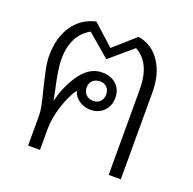

<svg xmlns="http://www.w3.org/2000/svg" viewBox="-108 -695 808 804"><g transform="rotate(20 296.0 -293.0)"><path d="M511 -387V0H457V-380Q457 -499 383 -538L282 -452L181 -538Q105 -496 105 -386Q105 -345 127 -248Q128 -244 134 -212Q152 -286 191.5 -340Q231 -394 286 -394Q325 -394 349 -371.5Q373 -349 373 -313Q373 -276 350 -253Q327 -230 291 -230Q263 -230 240.5 -245.5Q218 -261 211 -286Q186 -251 168.5 -195.5Q151 -140 151 -95V0H98V-138Q98 -165 78 -240Q64 -298 58 -328Q52 -358 52 -385Q52 -464 88 -517.5Q124 -571 189 -586L282 -502L377 -586Q439 -576 475 -522.5Q511 -469 511 -387ZM245 -313Q245 -293 257.5 -281Q270 -269 290 -269Q309 -269 320.5 -281Q332 -293 332 -313Q332 -332 320.5 -344Q309 -356 290 -356Q270 -356 257.5 -344Q245 -332 245 -313Z"/></g></svg>

Font: Sarabun ExtraLight
Style: Regular
Weight: 275
Designer: Suppakit Chalermlarp | Katatrad Co.,Ltd.
Foundry: Cadson Demak Co.,Ltd.
Version: Version 1.000; ttfautohint (v1.6)